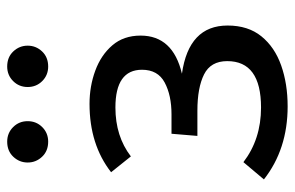

<svg xmlns="http://www.w3.org/2000/svg" viewBox="-163 -645 820 534"><g transform="rotate(-90 247.0 -378.0)"><path d="M218 12Q99 12 15 -54L63 -111Q127 -62 215 -62Q344 -62 344 -156Q344 -202 307 -220.5Q270 -239 206 -239H136L142 -311H196Q249 -311 284.5 -330Q320 -349 320 -393Q320 -467 215 -467Q135 -467 79 -424L35 -479Q112 -539 225 -539Q274 -539 317.5 -523Q361 -507 388 -475.5Q415 -444 415 -397Q415 -307 309 -282Q443 -263 443 -155Q443 -98 413 -61Q383 -24 332 -6Q281 12 218 12ZM120 -654Q94 -654 78 -671Q62 -688 62 -711Q62 -734 78 -751Q94 -768 120 -768Q144 -768 160.5 -751.5Q177 -735 177 -711Q177 -687 160.5 -670.5Q144 -654 120 -654ZM329 -654Q305 -654 288.5 -670.5Q272 -687 272 -711Q272 -735 288.5 -751.5Q305 -768 329 -768Q355 -768 371 -751Q387 -734 387 -711Q387 -688 371 -671Q355 -654 329 -654Z"/></g></svg>

Font: Trujillo
Style: Regular
Weight: 400
Designer: Fira Sans original fonts by bBox Type GmbH, Carrois Corporate GbR, & Edenspiekermann AG / Changes by Cristiano Sobral
Foundry: Fira Sans original fonts by bBox Type GmbH, Carrois Corporate GbR, & Edenspiekermann AG / Changes by Cristiano Sobral
Version: Version 4.301;October 17, 2021;FontCreator 14.0.0.2814 64-bi